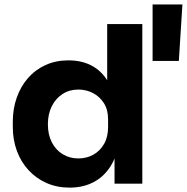

<svg xmlns="http://www.w3.org/2000/svg" viewBox="-20 -840 854 878"><path d="M298.5 18Q240.8 18 193.1 -3Q145.5 -24 110.8 -61.6Q76 -99.2 57.2 -150Q38.5 -200.8 38.5 -260.2V-282.8Q38.5 -342 56.4 -393.1Q74.2 -444.2 107.6 -482.6Q141 -521 188.1 -542.5Q235.2 -564 293.2 -564Q358.8 -564 406.9 -535.5Q455 -507 482.1 -451.5Q509.2 -396 511.8 -314.5L470.2 -353.8V-730H630.8V0H503.8V-227.2H525.8Q523.2 -149 493.8 -94Q464.2 -39 414.2 -10.5Q364.2 18 298.5 18ZM338.5 -115.5Q375.5 -115.5 406.1 -132.2Q436.8 -149 455.5 -181.1Q474.2 -213.2 474.2 -258V-295Q474.2 -338.8 455 -368.6Q435.8 -398.5 405 -414.5Q374.2 -430.5 338.2 -430.5Q298 -430.5 266.5 -410.4Q235 -390.2 217 -354.6Q199 -319 199 -271.5Q199 -224 217.1 -189Q235.2 -154 266.9 -134.8Q298.5 -115.5 338.5 -115.5ZM677.8 -561.5V-819.5H814.2L797.8 -561.5Z"/></svg>

Font: SVN-Sora Variable
Style: Regular
Weight: 400
Designer: Jonathan Barnbrook, Julián Moncada
Foundry: Barnbrook Fonts
Version: Version 2.000 - Viet hoa boi STYLEno.1 Fonts